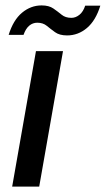

<svg xmlns="http://www.w3.org/2000/svg" viewBox="-20 -690 391 710"><path d="M25 0 113 -501H213L125 0ZM12 -561Q29 -616 61.5 -643Q94 -670 134 -670Q161 -670 177.5 -658.5Q194 -647 208 -635.5Q222 -624 244 -624Q260 -624 274 -635.5Q288 -647 295 -669H351Q334 -614 301.5 -586.5Q269 -559 228 -559Q200 -559 183.5 -571Q167 -583 153 -594.5Q139 -606 118 -606Q101 -606 88 -595Q75 -584 67 -561Z"/></svg>

Font: DM Sans 17pt Medium
Style: Italic
Weight: 500
Italic angle: -10°
Version: Version 4.004;gftools[0.9.30]